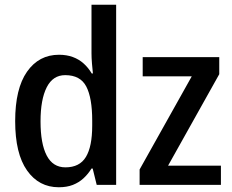

<svg xmlns="http://www.w3.org/2000/svg" viewBox="-20 -780 980 810"><path d="M228 10Q144 10 94 -61Q44 -132 44 -269Q44 -406 94 -477.5Q144 -549 229 -549Q261 -549 287 -539.5Q313 -530 333 -512Q353 -494 367 -470H372Q370 -488 368 -512Q366 -536 366 -555V-760H470V0H388L371 -69H366Q352 -46 332.5 -28Q313 -10 287.5 0Q262 10 228 10ZM256 -74Q316 -74 342.5 -118Q369 -162 369 -250V-271Q369 -367 344 -415Q319 -463 255 -463Q203 -463 177 -411.5Q151 -360 151 -268Q151 -174 177 -124Q203 -74 256 -74ZM912 0H569V-65L789 -458H582V-539H905V-467L689 -81H912Z"/></svg>

Font: Noto Sans Display SemiCondensed Medium
Style: Regular
Weight: 500
Width: 4
Designer: Monotype Design Team
Foundry: Monotype Imaging Inc.
Version: Version 2.003